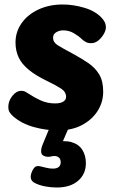

<svg xmlns="http://www.w3.org/2000/svg" viewBox="-20 -572 518 854"><path d="M432 -493Q440 -485 445.5 -474Q451 -463 451 -450Q451 -437 441.5 -420.5Q432 -404 417.5 -392Q403 -380 386 -380Q371 -380 362 -385Q353 -390 345 -397Q331 -411 309 -424Q287 -437 261 -437Q244 -437 230 -428.5Q216 -420 216 -404Q216 -384 236.5 -371Q257 -358 304 -333Q343 -312 373.5 -291Q404 -270 421.5 -240.5Q439 -211 439 -164Q439 -118 414.5 -79Q390 -40 345 -16Q300 8 239 8Q184 8 130 -7Q76 -22 38 -55Q30 -62 23.5 -71.5Q17 -81 17 -97Q17 -123 35 -145.5Q53 -168 74 -168Q82 -168 88 -166Q94 -164 101 -159Q133 -138 162 -125Q191 -112 225 -112Q249 -112 261.5 -120Q274 -128 274 -141Q274 -163 253 -177Q232 -191 197 -208Q140 -235 108 -261.5Q76 -288 62.5 -317.5Q49 -347 49 -383Q49 -431 76.5 -469.5Q104 -508 151.5 -530Q199 -552 259 -552Q306 -552 355 -537.5Q404 -523 432 -493ZM232 262Q207 262 180.5 257Q154 252 133 241Q121 234 118 223.5Q115 213 119 200Q123 186 132 174.5Q141 163 160 168Q169 170 185 174Q201 178 215 178Q233 178 241.5 170.5Q250 163 250 150Q250 132 237.5 125.5Q225 119 207 124Q194 127 182.5 124Q171 121 166 114Q162 106 163 95Q164 84 170 70L199 0H284L250 79L217 61Q267 51 299 60.5Q331 70 346.5 95Q362 120 362 154Q362 202 327.5 232Q293 262 232 262Z"/></svg>

Font: Playpen Sans
Style: Bold
Weight: 700
Designer: Laura Meseguer, Veronika Burian, José Scaglione
Foundry: TypeTogether
Version: Version 1.001